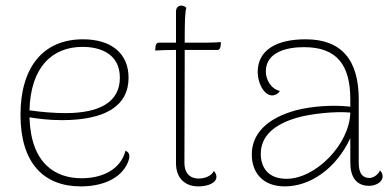

<svg xmlns="http://www.w3.org/2000/svg" viewBox="-20 -652 1396 684"><path d="M427 -115C409 -45 340 -17 271 -17C178 -17 90 -68 85 -234C117 -229 153 -224 201 -224C354 -224 438 -274 438 -375C438 -463 375 -512 276 -512C130 -512 53 -408 53 -243C53 -73 134 12 268 12C344 12 410 -15 435 -72C447 -100 439 -110 427 -115ZM274 -485C338 -485 407 -460 407 -375C407 -291 339 -249 213 -249C176 -249 123 -253 85 -259C89 -413 166 -485 274 -485Z M715 -500H638C638 -573 639 -612 644 -624C640 -628 635 -632 626 -632C614 -632 607 -624 607 -610V-500H545C539 -500 535 -494 534 -486L533 -472C546 -473 580 -474 593 -474H607V-71C607 -17 639 12 687 12C720 12 751 0 751 -22C751 -28 749 -35 742 -43C734 -26 711 -16 688 -16C654 -16 637 -38 637 -71L638 -428V-474H755C761 -474 765 -480 766 -488L767 -502C757 -501 725 -500 715 -500Z M1334 -45C1326 -28 1309 -18 1296 -18C1272 -18 1258 -34 1258 -71V-298C1258 -437 1198 -512 1069 -512C965 -512 898 -474 898 -395C898 -357 920 -312 950 -312C956 -312 969 -315 977 -328C943 -336 927 -371 927 -397C927 -468 1004 -484 1063 -484C1179 -484 1228 -422 1228 -298V-272C1166 -279 1092 -274 1034 -259C928 -230 877 -173 877 -102C877 -38 915 12 995 12C1084 12 1177 -50 1228 -160V-73C1228 -23 1248 10 1295 10C1317 10 1343 -2 1343 -24C1343 -30 1341 -37 1334 -45ZM1001 -15C933 -15 909 -58 909 -104C909 -166 955 -208 1036 -232C1086 -247 1174 -256 1228 -251C1225 -136 1103 -15 1001 -15Z"/></svg>

Font: Arima Koshi Thin
Style: Regular
Weight: 250
Designer: Joana Correia and Natanael Gama
Foundry: NDISCOVER
Version: Version 1.019;PS 001.019;hotconv 1.0.88;makeotf.lib2.5.64775